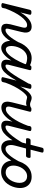

<svg xmlns="http://www.w3.org/2000/svg" viewBox="1278 -2048 789 3385"><g transform="rotate(90 1672.5 -355.5)"><path d="M492 17Q454 17 433 3Q412 -11 405 -34Q398 -57 400 -85.5Q402 -114 408 -142L461 -347Q468 -374 468.5 -394.5Q469 -415 458.5 -427Q448 -439 421 -439Q387 -439 349 -411Q311 -383 272.5 -332Q234 -281 197.5 -211Q161 -141 130 -56L121 -11Q118 2 107.5 8.5Q97 15 74 15Q57 15 43.5 8Q30 1 36 -16L152 -484Q158 -503 167.5 -509Q177 -515 197 -515Q226 -515 235 -506Q244 -497 238 -479L199 -320Q227 -371 257.5 -408Q288 -445 320 -470Q352 -495 384.5 -507Q417 -519 449 -519Q493 -519 519.5 -498.5Q546 -478 552.5 -436.5Q559 -395 542 -332L496 -145Q482 -95 485 -76.5Q488 -58 511 -58Q525 -58 531.5 -46.5Q538 -35 536.5 -20.5Q535 -6 524 5.5Q513 17 492 17Z M492 17Q478 17 471 5.5Q464 -6 465.5 -20.5Q467 -35 478 -46.5Q489 -58 510 -58Q535 -58 562 -75.5Q589 -93 617.5 -125.5Q646 -158 676 -204.5Q706 -251 736 -308Q744 -321 757.5 -320Q771 -319 780.5 -309.5Q790 -300 783 -286Q745 -211 710 -153.5Q675 -96 640 -58.5Q605 -21 569 -2Q533 17 492 17Z M824 17Q786 17 758.5 -3.5Q731 -24 715.5 -61.5Q700 -99 700 -151Q700 -198 713 -249.5Q726 -301 752 -348.5Q778 -396 815 -434.5Q852 -473 901 -496Q950 -519 1008 -519Q1048 -519 1090.5 -506Q1133 -493 1169 -468L1155 -396Q1108 -423 1070 -431.5Q1032 -440 1001 -440Q961 -440 928 -422.5Q895 -405 869.5 -376Q844 -347 826.5 -310.5Q809 -274 800 -236Q791 -198 791 -163Q791 -134 797.5 -111Q804 -88 817 -75.5Q830 -63 849 -63Q887 -63 932 -105Q977 -147 1024.5 -227.5Q1072 -308 1118 -421L1151 -375Q1100 -244 1044 -157Q988 -70 932.5 -26.5Q877 17 824 17ZM1127 17Q1088 17 1067 3Q1046 -11 1038.5 -34Q1031 -57 1033 -85.5Q1035 -114 1042 -142L1129 -484Q1135 -503 1144.5 -509Q1154 -515 1173 -515Q1202 -515 1211.5 -506Q1221 -497 1215 -479L1130 -145Q1116 -95 1119 -76.5Q1122 -58 1144 -58Q1158 -58 1165 -46.5Q1172 -35 1170.5 -20.5Q1169 -6 1158.5 5.5Q1148 17 1127 17Z M1127 17Q1113 17 1106 5.5Q1099 -6 1100.5 -20.5Q1102 -35 1113 -46.5Q1124 -58 1145 -58Q1168 -58 1197 -81Q1226 -104 1263.5 -154.5Q1301 -205 1352 -289Q1403 -373 1470 -494Q1478 -508 1492 -506.5Q1506 -505 1516 -495Q1526 -485 1518 -472Q1445 -329 1390 -234.5Q1335 -140 1292 -85Q1249 -30 1209.5 -6.5Q1170 17 1127 17Z M1380 15Q1363 15 1349.5 8Q1336 1 1342 -16L1458 -484Q1464 -503 1473.5 -509Q1483 -515 1503 -515Q1532 -515 1541 -506Q1550 -497 1544 -479L1505 -318Q1531 -367 1557 -405Q1583 -443 1609.5 -468.5Q1636 -494 1659.5 -506.5Q1683 -519 1702 -519Q1721 -519 1729 -507Q1737 -495 1735.5 -479Q1734 -463 1723.5 -451Q1713 -439 1694 -439Q1676 -439 1645.5 -412Q1615 -385 1578.5 -334.5Q1542 -284 1505.5 -214.5Q1469 -145 1439 -61L1427 -11Q1424 2 1413.5 8.5Q1403 15 1380 15Z M1801 -421Q1777 -421 1757.5 -425.5Q1738 -430 1723 -434.5Q1708 -439 1695 -439Q1676 -439 1668 -451Q1660 -463 1661 -479Q1662 -495 1673 -507Q1684 -519 1703 -519Q1727 -519 1746.5 -512Q1766 -505 1784 -498Q1802 -491 1823 -491Q1835 -491 1847 -494Q1859 -497 1874 -503Q1886 -509 1896 -500Q1906 -491 1906 -476.5Q1906 -462 1888 -451Q1854 -431 1834 -426Q1814 -421 1801 -421Z M1877 15Q1833 15 1806.5 -5.5Q1780 -26 1774 -68.5Q1768 -111 1785 -175L1862 -484Q1868 -503 1877.5 -509Q1887 -515 1907 -515Q1936 -515 1945 -506Q1954 -497 1948 -479L1866 -159Q1859 -132 1858.5 -110.5Q1858 -89 1868.5 -76.5Q1879 -64 1905 -64Q1940 -64 1978.5 -93.5Q2017 -123 2056 -175.5Q2095 -228 2131.5 -299.5Q2168 -371 2199 -456L2202 -484Q2208 -503 2217.5 -509Q2227 -515 2247 -515Q2276 -515 2285 -506Q2294 -497 2289 -479L2205 -145Q2191 -95 2193.5 -76.5Q2196 -58 2219 -58Q2233 -58 2239.5 -46.5Q2246 -35 2244.5 -20.5Q2243 -6 2232 5.5Q2221 17 2200 17Q2162 17 2141.5 3Q2121 -11 2113.5 -34Q2106 -57 2108 -85.5Q2110 -114 2116 -142L2125 -181Q2097 -132 2067 -95.5Q2037 -59 2005 -34Q1973 -9 1940.5 3Q1908 15 1877 15Z M2201 17Q2187 17 2180 5.5Q2173 -6 2174.5 -20.5Q2176 -35 2187 -46.5Q2198 -58 2219 -58Q2242 -58 2272.5 -76Q2303 -94 2341.5 -135.5Q2380 -177 2428 -247Q2476 -317 2533 -421Q2541 -435 2555.5 -433.5Q2570 -432 2579 -422Q2588 -412 2581 -398Q2515 -275 2462.5 -194.5Q2410 -114 2366.5 -67.5Q2323 -21 2282.5 -2Q2242 17 2201 17Z M2586 17Q2541 17 2511.5 -3.5Q2482 -24 2467 -58.5Q2452 -93 2451 -138Q2450 -183 2462 -231L2511 -420H2435Q2423 -420 2418.5 -430Q2414 -440 2418 -460Q2422 -481 2431.5 -490.5Q2441 -500 2452 -500H2532L2583 -699Q2587 -718 2597 -724Q2607 -730 2627 -730Q2656 -730 2665 -721Q2674 -712 2668 -694L2619 -500H2745Q2757 -500 2762 -490.5Q2767 -481 2762 -460Q2758 -440 2749 -430Q2740 -420 2728 -420H2598L2547 -226Q2536 -185 2536.5 -153Q2537 -121 2545.5 -100Q2554 -79 2569.5 -68.5Q2585 -58 2605 -58Q2619 -58 2626 -46.5Q2633 -35 2631 -20.5Q2629 -6 2618 5.5Q2607 17 2586 17Z M2589 17Q2575 17 2568 5.5Q2561 -6 2562.5 -20.5Q2564 -35 2575 -46.5Q2586 -58 2607 -58Q2632 -58 2659 -75.5Q2686 -93 2714.5 -125.5Q2743 -158 2773 -204.5Q2803 -251 2833 -308Q2841 -321 2854.5 -320Q2868 -319 2877.5 -309.5Q2887 -300 2880 -286Q2842 -211 2807 -153.5Q2772 -96 2737 -58.5Q2702 -21 2666 -2Q2630 17 2589 17Z M3010 19Q2947 19 2902 -7.5Q2857 -34 2833.5 -82Q2810 -130 2810 -192Q2810 -247 2828.5 -304Q2847 -361 2883 -410Q2919 -459 2972.5 -489Q3026 -519 3096 -519Q3159 -519 3203.5 -493Q3248 -467 3271.5 -421Q3295 -375 3295 -314Q3295 -272 3283.5 -226Q3272 -180 3249 -136Q3226 -92 3192 -57.5Q3158 -23 3112 -2Q3066 19 3010 19ZM3018 -61Q3063 -61 3097.5 -84.5Q3132 -108 3155.5 -145Q3179 -182 3191.5 -224.5Q3204 -267 3204 -306Q3204 -348 3190 -377.5Q3176 -407 3150 -423Q3124 -439 3089 -439Q3044 -439 3008.5 -416Q2973 -393 2948.5 -356.5Q2924 -320 2911.5 -278Q2899 -236 2899 -198Q2899 -155 2914 -124.5Q2929 -94 2955.5 -77.5Q2982 -61 3018 -61Z"/></g></svg>

Font: Playwrite IS
Style: Regular
Weight: 400
Designer: Veronika Burian, José Scaglione
Foundry: TypeTogether
Version: Version 1.002